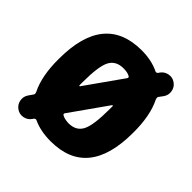

<svg xmlns="http://www.w3.org/2000/svg" viewBox="-153 -662 805 805"><g transform="rotate(45 250.0 -259.5)"><path d="M329.1 -259.8V-278.3Q329.1 -280.3 327.1 -280.8Q325.2 -281.2 324.2 -279.3L209 -116.2Q204.1 -109.4 210.9 -105.5Q223.6 -97.7 249 -96.7Q293 -96.7 311 -130.4Q329.1 -164.1 329.1 -259.8ZM168.9 -259.8V-242.2Q168.9 -240.2 170.9 -239.7Q172.9 -239.3 173.8 -241.2L289.1 -404.3Q293.9 -411.1 287.1 -415Q274.4 -422.9 249 -422.9Q205.1 -422.9 187 -389.2Q168.9 -355.5 168.9 -259.8ZM451.2 -460 437.5 -441.4Q433.6 -436.5 437.5 -425.8Q469.7 -361.3 468.8 -259.8Q468.8 9.8 249 9.8Q189.5 9.8 145.5 -10.7Q138.7 -14.6 131.8 -6.8L128.9 -2Q117.2 14.6 96.7 18.6Q76.2 22.5 59.1 10.3Q42 -2 38.6 -22.5Q35.2 -43 46.9 -59.6L60.5 -79.1Q64.5 -84 60.5 -93.8Q28.3 -158.2 29.3 -259.8Q29.3 -529.3 249 -530.3Q308.6 -530.3 352.5 -508.8Q359.4 -504.9 366.2 -512.7L369.1 -517.6Q380.9 -534.2 401.4 -538.1Q421.9 -542 439 -529.8Q456.1 -517.6 459.5 -497.1Q462.9 -476.6 451.2 -460Z"/></g></svg>

Font: Rounded Mgen+ 2m bold
Style: Bold
Weight: 700
Designer: [Source Han Sans]
Ryoko NISHIZUKA  (kana & ideographs); Paul D. Hunt (Latin, Greek & Cyrillic); Wenlong ZHANG  (bopomofo
Version: Version 1.059.20150602